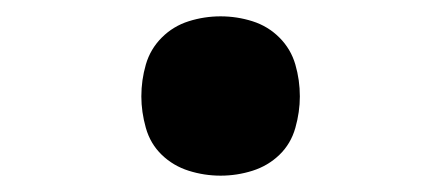

<svg xmlns="http://www.w3.org/2000/svg" viewBox="-20 -207 540 235"><path d="M250 8Q230 8 211 2Q192 -4 178 -17.5Q164 -31 158.5 -50.5Q153 -70 153 -89Q153 -109 158.5 -128Q164 -147 178 -161Q192 -175 211 -181Q230 -187 250 -187Q270 -187 289 -181Q308 -175 322 -161Q336 -147 341.5 -128Q347 -109 347 -89Q347 -70 341.5 -50.5Q336 -31 322 -17.5Q308 -4 289 2Q270 8 250 8Z"/></svg>

Font: Iosevka Curly Slab
Style: Bold
Weight: 700
Monospace: yes
Designer: Belleve Invis
Foundry: Belleve Invis
Version: Version 22.1.2; ttfautohint (v1.8.4)